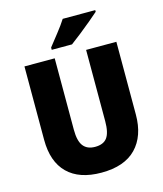

<svg xmlns="http://www.w3.org/2000/svg" viewBox="-134 -1025 963 1134"><g transform="rotate(-15 347.5 -458.5)"><path d="M629 -269Q629 -138 557.5 -64Q486 10 345 10Q210 10 138.5 -60.5Q67 -131 67 -265V-714H252V-277Q252 -208 276 -177.5Q300 -147 348 -147Q399 -147 421.5 -177.5Q444 -208 444 -278V-714H629ZM557 -917Q537 -899 503.5 -871Q470 -843 434 -814.5Q398 -786 372 -767H248V-781Q273 -813 305 -853.5Q337 -894 358 -927H557Z"/></g></svg>

Font: Noto Sans Tamil SemiCondensed Black
Style: Regular
Weight: 900
Width: 4
Designer: Jelle Bosma - Monotype Design Team
Foundry: Monotype Imaging Inc.
Version: Version 2.004; ttfautohint (v1.8.4.7-5d5b)